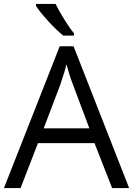

<svg xmlns="http://www.w3.org/2000/svg" viewBox="-20 -951 673 971"><path d="M261 -931H162V-921Q182 -890 225 -843Q268 -796 300 -771H354V-783Q332 -809 304.5 -853.5Q277 -898 261 -931ZM352 -717H282L0 0H84L172 -227H458L547 0H633ZM285 -523Q308 -590 316 -626Q332 -566 349 -523L432 -302H201Z"/></svg>

Font: OpenSansMMV
Style: Regular
Weight: 400
Designer: Steve Matteson
Foundry: Ascender Corporation
Version: Version 4.000